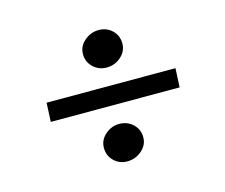

<svg xmlns="http://www.w3.org/2000/svg" viewBox="-70 -612 723 616"><g transform="rotate(-15 291.0 -304.5)"><path d="M78 -275 81 -338H509L506 -275ZM283 -89Q257 -89 239 -106.5Q221 -124 221 -150Q221 -176 241.5 -194Q262 -212 288 -212Q315 -212 333.5 -194.5Q352 -177 352 -151Q352 -125 331 -107Q310 -89 283 -89ZM297 -397Q271 -397 252.5 -414.5Q234 -432 234 -458Q234 -484 255 -502Q276 -520 302 -520Q329 -520 347 -502.5Q365 -485 365 -459Q365 -433 344.5 -415Q324 -397 297 -397Z"/></g></svg>

Font: Literata
Style: Italic
Weight: 400
Italic angle: -2°
Designer: Latin by Veronika Burian and Jose Scaglione. Greek by Irene Vlachou. Cyrillic by Vera Evstafieva
Foundry: TypeTogether
Version: Version 3.103;gftools[0.9.29]